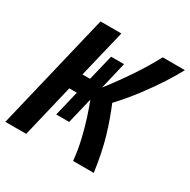

<svg xmlns="http://www.w3.org/2000/svg" viewBox="-181 -841 980 989"><g transform="rotate(30 309.0 -346.5)"><path d="M-25 0 141 -693H265L197 -410H242L279 -563H356L318 -402Q374 -474 423 -547Q472 -620 511 -693H643Q622 -653 586 -597Q550 -541 503.5 -479.5Q457 -418 403 -360Q435 -284 460 -199.5Q485 -115 501 0H378Q372 -62 358 -121.5Q344 -181 327.5 -231.5Q311 -282 297 -318L260 -164H183L219 -314H174L99 0Z"/></g></svg>

Font: Ubuntu Sans Mono
Style: Bold Italic
Weight: 700
Italic angle: -13.5°
Monospace: yes
Designer: Dalton Maag Ltd
Foundry: Dalton Maag Ltd
Version: Version 1.006